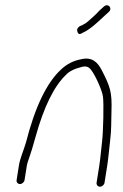

<svg xmlns="http://www.w3.org/2000/svg" viewBox="-20 -697 463 725"><path d="M281.1 -598C273.6 -592.9 270.3 -587.3 271.4 -581.2C273.3 -570 278.3 -566.3 286.3 -570L297.6 -576C323.7 -588.1 357.6 -621.6 373.3 -636L390.9 -652C406.5 -666.7 387.7 -686.7 372 -672L355.3 -657C346.2 -647 337.8 -638.7 330.1 -632C315.7 -619.6 308.1 -610.6 292.3 -603ZM72.7 -17 81.4 -72C82.5 -78.7 85.6 -89 90.8 -103C96 -117 103.9 -143 114.5 -181.1C145.8 -293.8 184.1 -371.4 228.8 -414C240.7 -427.5 261.3 -437.8 290.7 -444.8C301.4 -447.4 310 -446 316.5 -440.8C333.1 -429.3 365.4 -358.1 368.8 -332.4C372.5 -305.3 369.8 -198.9 365.6 -164.2C361.6 -131.5 359.5 -100.4 354.8 -70.5L344.7 -7C343.5 0.9 349.4 8 357.3 8C365.3 8 373.5 0.9 374.7 -7L384.8 -71C389.6 -100.9 391.8 -133.2 395.8 -165.5C401.4 -210.6 399.3 -230.7 400.9 -276.5C403.5 -349.7 396 -370.2 363.7 -433C348.9 -461.6 327.2 -483.8 285.3 -473C256 -467.5 232.4 -454.9 210.9 -435C156.5 -385 112.4 -293.3 78.3 -160C69.1 -127.8 55.9 -100.6 51.4 -72L42.7 -17C41.4 -9.1 47.4 -2 55.3 -2C63.2 -2 71.4 -9.1 72.7 -17Z"/></svg>

Font: MewTooHand
Style: CondIta
Weight: 400
Designer: Mew Too, Robert Jablonski
Version: Version 0.77